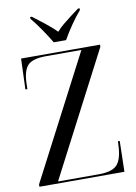

<svg xmlns="http://www.w3.org/2000/svg" viewBox="-100 -995 752 1059"><g transform="rotate(-10 276.0 -465.5)"><path d="M33 0V-13L392 -703H195Q120 -703 92.5 -675.5Q65 -648 62 -578L61 -542H50L56 -714H498V-702L139 -11H368Q439 -11 467.5 -38.5Q496 -66 501 -136L503 -172H513L509 0ZM249 -771Q229 -805 200 -847.5Q171 -890 145 -921V-931H154Q172 -917 196.5 -898.5Q221 -880 244 -860.5Q267 -841 284 -824Q299 -842 322 -861Q345 -880 369.5 -898.5Q394 -917 413 -931H422V-921Q395 -890 366 -847.5Q337 -805 318 -771Z"/></g></svg>

Font: Noto Serif Display SemiCondensed
Style: Regular
Weight: 400
Width: 4
Designer: Monotype Design Team
Foundry: Monotype Imaging Inc.
Version: Version 2.009